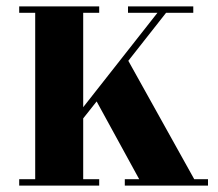

<svg xmlns="http://www.w3.org/2000/svg" viewBox="-20 -580 680 600"><path d="M630 -20V0H370V-20H415L282 -263L240 -210V-20H290V0H40V-20H90V-540H40V-560H290V-540H240V-245L472 -540H380V-560H584V-540H499L381 -390L587 -20Z"/></svg>

Font: Rozha One
Style: Regular
Weight: 400
Designer: Tim Donaldson, Indian Type Foundry
Foundry: Indian Type Foundry
Version: Version 1.300;PS 1.0;hotconv 1.0.78;makeotf.lib2.5.61930; tt